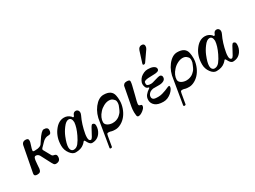

<svg xmlns="http://www.w3.org/2000/svg" viewBox="-52 -1385 2991 2253"><g transform="rotate(-30 1444.0 -258.5)"><path d="M68.4 11.7Q29.3 11.7 29.3 -13.7Q29.3 -22.5 30.3 -26.4L96.7 -374Q108.4 -412.1 147.5 -412.1Q186.5 -412.1 186.5 -386.7V-374Q186.5 -361.3 175.8 -330.1Q157.2 -276.4 157.2 -257.8Q157.2 -247.1 180.7 -247.1Q204.1 -247.1 222.7 -250Q242.2 -253.9 254.9 -259.8Q267.6 -265.6 275.4 -275.4Q283.2 -285.2 302.7 -316.4Q364.3 -412.1 396.5 -412.1Q450.2 -412.1 450.2 -372.1Q450.2 -350.6 441.9 -335.9Q433.6 -321.3 409.7 -321.3Q385.7 -321.3 369.6 -314Q353.5 -306.6 340.8 -296.9Q329.1 -287.1 318.4 -275.4Q307.6 -263.7 298.8 -254.9L278.3 -234.4Q266.6 -222.7 266.1 -214.8Q265.6 -207 268.6 -203.1L322.3 -106.4Q328.1 -94.7 337.9 -91.8Q347.7 -89.8 358.4 -86.9Q369.1 -84 376 -77.1Q383.8 -70.3 383.8 -50.8Q383.8 11.7 319.3 11.7Q303.7 11.7 294.4 -0.5Q285.2 -12.7 278.3 -26.4L206.1 -164.1Q189.5 -190.4 161.1 -190.4Q146.5 -190.4 140.1 -177.2Q133.8 -164.1 130.9 -141.6Q127 -109.4 126 -89.8Q124 -50.8 122.1 -35.2Q118.2 -9.8 106 1Q93.8 11.7 68.4 11.7Z M649.4 -61.5Q677.7 -97.7 702.1 -149.4Q745.1 -238.3 750 -304.7Q747.1 -366.2 707 -366.2Q670.9 -366.2 630.9 -311.5Q595.7 -264.6 575.2 -213.9Q541 -129.9 541 -83Q541 -58.6 552.7 -43Q564.5 -27.3 585 -27.3Q621.1 -27.3 649.4 -61.5ZM859.4 -335Q813.5 -241.2 792 -120.1Q788.1 -98.6 788.1 -73.2Q788.1 -47.9 795.9 -38.1Q803.7 -27.3 815.4 -27.3Q827.1 -27.3 841.3 -51.3Q855.5 -75.2 869.6 -103.5Q883.8 -131.8 897.5 -155.8Q911.1 -179.7 922.9 -179.7Q933.6 -179.7 943.4 -170.9Q953.1 -162.1 953.1 -141.6Q953.1 -88.9 922.9 -44.9Q882.8 11.7 811.5 11.7Q786.1 11.7 764.6 -24.4Q756.8 -37.1 751.5 -47.9Q746.1 -58.6 740.2 -58.6Q734.4 -58.6 726.6 -47.9Q718.8 -37.1 703.1 -24.4Q661.1 11.7 587.9 11.7Q548.8 11.7 515.6 -32.2Q478.5 -81.1 478.5 -141.1Q478.5 -201.2 494.1 -249Q509.8 -296.9 537.1 -333Q594.7 -412.1 669.9 -412.1Q716.8 -412.1 751 -379.9Q757.8 -374 760.7 -367.2Q763.7 -360.4 771.5 -360.8Q779.3 -361.3 782.2 -369.1Q785.2 -377 789.1 -385.7Q801.8 -412.1 829.1 -412.1Q846.7 -412.1 857.4 -399.9Q868.2 -387.7 868.2 -370.1Q868.2 -353.5 859.4 -335Z M1244.1 -114.3Q1257.8 -127 1266.6 -139.6Q1277.3 -156.2 1290 -188.5Q1305.7 -220.7 1305.7 -242.2Q1305.7 -249 1305.7 -249Q1305.7 -251 1305.7 -253.9Q1306.6 -265.6 1300.8 -280.3Q1297.9 -287.1 1282.2 -301.8Q1262.7 -322.3 1226.6 -322.3Q1191.4 -322.3 1154.3 -301.8Q1119.1 -283.2 1094.7 -254.9Q1068.4 -226.6 1054.7 -195.3Q1041 -164.1 1041 -135.3Q1041 -106.4 1071.3 -87.9Q1097.7 -72.3 1133.8 -70.3Q1165 -70.3 1183.6 -77.1Q1202.1 -83 1217.3 -92.3Q1232.4 -101.6 1244.1 -114.3ZM1009.8 -155.3Q1021.5 -260.7 1079.1 -335.9Q1138.7 -412.1 1206.1 -412.1Q1315.4 -412.1 1332 -328.1Q1338.9 -298.8 1338.9 -254.9Q1338.9 -209 1321.8 -159.2Q1304.7 -109.4 1274.9 -71.3Q1245.1 -33.2 1204.6 -10.7Q1164.1 11.7 1128.9 11.7Q1095.7 11.7 1080.1 7.8Q1069.3 4.9 1059.6 2Q1045.9 -1 1032.2 0Q1020.5 0 1016.6 8.3Q1012.7 16.6 1010.7 30.3L987.3 166Q985.4 171.9 981.4 173.8Q977.5 175.8 967.8 175.8Q966.8 176.8 965.8 176.8Q956.1 168.9 956.1 168V166Z M1554.7 -341.8Q1547.9 -308.6 1525.4 -222.7Q1501 -132.8 1501 -117.2Q1501 -99.6 1506.8 -95.7Q1512.7 -91.8 1520.5 -90.3Q1528.3 -88.9 1534.2 -85.9Q1540 -84 1540 -71.3Q1540 -55.7 1529.3 -42Q1517.6 -27.3 1501 -14.6Q1466.8 11.7 1439.5 11.7Q1421.9 11.7 1418.5 -10.7Q1415 -33.2 1415 -53.7Q1415 -95.7 1420.9 -126L1469.7 -381.8Q1471.7 -388.7 1484.4 -401.4Q1495.1 -412.1 1520.5 -412.1Q1561.5 -412.1 1561.5 -391.1Q1561.5 -370.1 1554.7 -341.8Z M1920.9 -661.1Q1920.9 -641.6 1910.2 -625L1821.3 -497.1Q1812.5 -481.4 1796.9 -481.4Q1790 -481.4 1787.1 -484.4Q1783.2 -488.3 1783.2 -493.2Q1783.2 -498 1787.1 -507.8L1833 -652.3Q1847.7 -694.3 1884.3 -694.3Q1920.9 -694.3 1920.9 -661.1ZM1748 -183.6Q1738.3 -182.6 1725.6 -177.7Q1710 -171.9 1700.2 -164.1Q1689.5 -155.3 1681.2 -142.1Q1672.9 -128.9 1672.9 -112.3Q1672.9 -96.7 1680.2 -87.9Q1687.5 -79.1 1698.2 -75.2Q1709 -71.3 1724.6 -70.3Q1738.3 -69.3 1752 -69.3Q1781.2 -69.3 1808.1 -76.7Q1835 -84 1857.4 -92.8Q1879.9 -101.6 1896.5 -109.4Q1913.1 -117.2 1920.9 -117.2Q1928.7 -117.2 1930.2 -114.3Q1931.6 -111.3 1931.6 -101.6Q1931.6 -87.9 1918.9 -68.4Q1906.2 -48.8 1885.3 -30.8Q1864.3 -12.7 1835.9 0Q1808.6 11.7 1778.3 11.7Q1703.1 11.7 1667 -19Q1630.9 -49.8 1630.9 -94.7Q1630.9 -131.8 1651.9 -158.7Q1672.9 -185.5 1708 -208Q1713.9 -209 1713.9 -215.8Q1713.9 -220.7 1707 -221.7Q1682.6 -226.6 1673.8 -247.6Q1665 -268.6 1665 -291Q1665 -309.6 1676.3 -331.5Q1687.5 -353.5 1706.1 -372.1Q1725.6 -388.7 1751 -400.4Q1776.4 -412.1 1805.7 -412.1Q1825.2 -412.1 1844.2 -409.2Q1863.3 -406.2 1877.9 -399.4Q1892.6 -392.6 1901.4 -382.3Q1910.2 -372.1 1910.2 -358.4Q1910.2 -337.9 1890.1 -330.1Q1870.1 -322.3 1842.8 -322.3Q1803.7 -322.3 1760.7 -319.3Q1733.4 -317.4 1717.8 -310.5Q1704.1 -305.7 1701.2 -295.9Q1699.2 -286.1 1699.2 -271.5Q1699.2 -260.7 1711.9 -252Q1725.6 -244.1 1754.9 -244.1Q1769.5 -244.1 1783.2 -248Q1800.8 -252.9 1820.3 -258.8Q1838.9 -264.6 1857.9 -269.5Q1877 -274.4 1891.6 -274.4Q1900.4 -272.5 1909.2 -265.6Q1918 -258.8 1918 -241.2Q1918 -211.9 1892.1 -197.8Q1866.2 -183.6 1830.1 -183.6Z M2242.2 -114.3Q2255.9 -127 2264.6 -139.6Q2275.4 -156.2 2288.1 -188.5Q2303.7 -220.7 2303.7 -242.2Q2303.7 -249 2303.7 -249Q2303.7 -251 2303.7 -253.9Q2304.7 -265.6 2298.8 -280.3Q2295.9 -287.1 2280.3 -301.8Q2260.7 -322.3 2224.6 -322.3Q2189.5 -322.3 2152.3 -301.8Q2117.2 -283.2 2092.8 -254.9Q2066.4 -226.6 2052.7 -195.3Q2039.1 -164.1 2039.1 -135.3Q2039.1 -106.4 2069.3 -87.9Q2095.7 -72.3 2131.8 -70.3Q2163.1 -70.3 2181.6 -77.1Q2200.2 -83 2215.3 -92.3Q2230.5 -101.6 2242.2 -114.3ZM2007.8 -155.3Q2019.5 -260.7 2077.1 -335.9Q2136.7 -412.1 2204.1 -412.1Q2313.5 -412.1 2330.1 -328.1Q2336.9 -298.8 2336.9 -254.9Q2336.9 -209 2319.8 -159.2Q2302.7 -109.4 2272.9 -71.3Q2243.2 -33.2 2202.6 -10.7Q2162.1 11.7 2127 11.7Q2093.8 11.7 2078.1 7.8Q2067.4 4.9 2057.6 2Q2043.9 -1 2030.3 0Q2018.6 0 2014.6 8.3Q2010.7 16.6 2008.8 30.3L1985.4 166Q1983.4 171.9 1979.5 173.8Q1975.6 175.8 1965.8 175.8Q1964.8 176.8 1963.9 176.8Q1954.1 168.9 1954.1 168V166Z M2557.6 -61.5Q2585.9 -97.7 2610.4 -149.4Q2653.3 -238.3 2658.2 -304.7Q2655.3 -366.2 2615.2 -366.2Q2579.1 -366.2 2539.1 -311.5Q2503.9 -264.6 2483.4 -213.9Q2449.2 -129.9 2449.2 -83Q2449.2 -58.6 2460.9 -43Q2472.7 -27.3 2493.2 -27.3Q2529.3 -27.3 2557.6 -61.5ZM2767.6 -335Q2721.7 -241.2 2700.2 -120.1Q2696.3 -98.6 2696.3 -73.2Q2696.3 -47.9 2704.1 -38.1Q2711.9 -27.3 2723.6 -27.3Q2735.4 -27.3 2749.5 -51.3Q2763.7 -75.2 2777.8 -103.5Q2792 -131.8 2805.7 -155.8Q2819.3 -179.7 2831.1 -179.7Q2841.8 -179.7 2851.6 -170.9Q2861.3 -162.1 2861.3 -141.6Q2861.3 -88.9 2831.1 -44.9Q2791 11.7 2719.7 11.7Q2694.3 11.7 2672.9 -24.4Q2665 -37.1 2659.7 -47.9Q2654.3 -58.6 2648.4 -58.6Q2642.6 -58.6 2634.8 -47.9Q2627 -37.1 2611.3 -24.4Q2569.3 11.7 2496.1 11.7Q2457 11.7 2423.8 -32.2Q2386.7 -81.1 2386.7 -141.1Q2386.7 -201.2 2402.3 -249Q2418 -296.9 2445.3 -333Q2502.9 -412.1 2578.1 -412.1Q2625 -412.1 2659.2 -379.9Q2666 -374 2668.9 -367.2Q2671.9 -360.4 2679.7 -360.8Q2687.5 -361.3 2690.4 -369.1Q2693.4 -377 2697.3 -385.7Q2710 -412.1 2737.3 -412.1Q2754.9 -412.1 2765.6 -399.9Q2776.4 -387.7 2776.4 -370.1Q2776.4 -353.5 2767.6 -335Z"/></g></svg>

Font: Menaion Unicode
Style: Regular
Weight: 400
Designer: Aleksandr Andreev
Foundry: Ponomar Technologies, Inc.
Version: 2.0